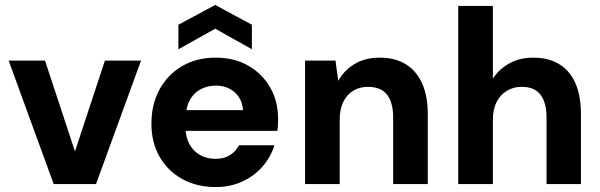

<svg xmlns="http://www.w3.org/2000/svg" viewBox="-20 -744 2426 776"><path d="M197 0 15 -499H162L283 -132L404 -499H550L368 0Z M852 12Q775 12 716.5 -20.5Q658 -53 625 -110.5Q592 -168 592 -244Q592 -322 624.5 -382Q657 -442 715.5 -476.5Q774 -511 852 -511Q927 -511 983.5 -478.5Q1040 -446 1072 -390.5Q1104 -335 1104 -263Q1104 -253 1103.5 -240.5Q1103 -228 1101 -215H691V-299H962Q959 -344 928.5 -371Q898 -398 852 -398Q819 -398 790.5 -383Q762 -368 746 -337Q730 -306 730 -259V-230Q730 -191 745 -162.5Q760 -134 787.5 -118Q815 -102 851 -102Q886 -102 910 -117.5Q934 -133 946 -157H1089Q1075 -110 1041.5 -71.5Q1008 -33 959.5 -10.5Q911 12 852 12ZM701 -545V-644L850 -724L998 -644V-545L850 -628Z M1213 0V-499H1336L1347 -417Q1370 -459 1412.5 -485Q1455 -511 1515 -511Q1577 -511 1620 -484.5Q1663 -458 1686 -407Q1709 -356 1709 -282V0H1569V-269Q1569 -329 1544.5 -361Q1520 -393 1467 -393Q1434 -393 1408 -377.5Q1382 -362 1367.5 -332.5Q1353 -303 1353 -261V0Z M1832 0V-720H1972V-426Q1996 -464 2038 -487.5Q2080 -511 2135 -511Q2197 -511 2240.5 -484.5Q2284 -458 2306 -407Q2328 -356 2328 -282V0H2189V-269Q2189 -328 2165 -360.5Q2141 -393 2088 -393Q2055 -393 2028.5 -377Q2002 -361 1987 -331.5Q1972 -302 1972 -260V0Z"/></svg>

Font: DM Sans 20pt ExtraBold
Style: Regular
Weight: 800
Version: Version 4.004;gftools[0.9.30]